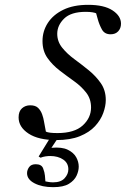

<svg xmlns="http://www.w3.org/2000/svg" viewBox="-20 -570 540 795"><path d="M213 10Q139 10 98 -17Q57 -44 57 -84Q57 -109 71 -121.5Q85 -134 105 -134Q127 -134 138 -123Q149 -112 154.5 -96.5Q160 -81 162 -68L170 -25Q182 -19 218 -19Q288 -19 322.5 -50.5Q357 -82 357 -125Q357 -161 336.5 -187Q316 -213 286.5 -234Q257 -255 227 -278Q197 -301 176.5 -330Q156 -359 156 -400Q156 -441 178 -475Q200 -509 242 -529.5Q284 -550 345 -550Q411 -550 446 -527Q481 -504 481 -472Q481 -453 469.5 -440.5Q458 -428 438 -428Q413 -428 402 -448Q391 -468 385 -490L378 -515Q374 -517 363 -519Q352 -521 335 -521Q274 -521 245.5 -493Q217 -465 217 -430Q217 -398 237.5 -372.5Q258 -347 288 -325Q318 -303 347.5 -279Q377 -255 397.5 -225.5Q418 -196 418 -156Q418 -131 407.5 -102Q397 -73 373.5 -47.5Q350 -22 310.5 -6Q271 10 213 10ZM200 205Q154 205 123 189Q92 173 92 147Q92 134 100.5 122Q109 110 128 110Q152 110 158.5 127Q165 144 166 157L168 181Q173 182 181.5 183.5Q190 185 200 185Q232 185 247.5 168Q263 151 263 131Q263 105 241.5 90.5Q220 76 188 76Q179 76 168.5 77.5Q158 79 148 83L140 78L188 0H221L193 42Q236 38 260.5 50Q285 62 295.5 81Q306 100 306 120Q306 138 297 157.5Q288 177 265.5 191Q243 205 200 205Z"/></svg>

Font: Xanh Mono
Style: Italic
Weight: 400
Italic angle: -12°
Monospace: yes
Designer: Lam Bao, Duy Dao
Foundry: Yellow Type Foundry
Version: Version 3.101; ttfautohint (v1.8.3)